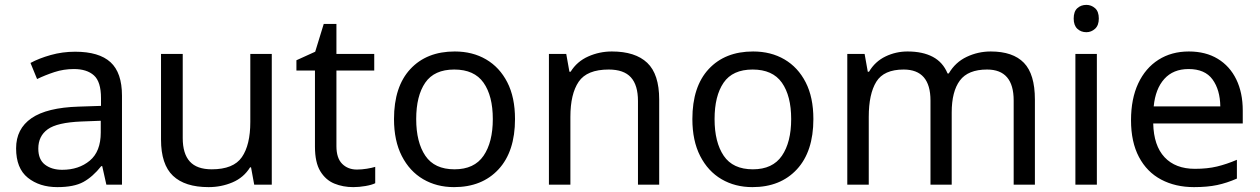

<svg xmlns="http://www.w3.org/2000/svg" viewBox="-20 -757 5165 787"><path d="M288 -545Q386 -545 433 -502Q480 -459 480 -365V0H416L399 -76H395Q360 -32 321.5 -11Q283 10 215 10Q142 10 94 -28.5Q46 -67 46 -149Q46 -229 109 -272.5Q172 -316 303 -320L394 -323V-355Q394 -422 365 -448Q336 -474 283 -474Q241 -474 203 -461.5Q165 -449 132 -433L105 -499Q140 -518 188 -531.5Q236 -545 288 -545ZM314 -259Q214 -255 175.5 -227Q137 -199 137 -148Q137 -103 164.5 -82Q192 -61 235 -61Q303 -61 348 -98.5Q393 -136 393 -214V-262Z M1094 -536V0H1022L1009 -71H1005Q979 -29 933 -9.5Q887 10 835 10Q738 10 689 -36.5Q640 -83 640 -185V-536H729V-191Q729 -127 758 -95Q787 -63 848 -63Q937 -63 971.5 -113Q1006 -163 1006 -257V-536Z M1443 -62Q1463 -62 1484 -65.5Q1505 -69 1518 -73V-6Q1504 1 1478 5.5Q1452 10 1428 10Q1386 10 1350.5 -4.5Q1315 -19 1293 -55Q1271 -91 1271 -156V-468H1195V-510L1272 -545L1307 -659H1359V-536H1514V-468H1359V-158Q1359 -109 1382.5 -85.5Q1406 -62 1443 -62Z M2091 -269Q2091 -136 2023.5 -63Q1956 10 1841 10Q1770 10 1714.5 -22.5Q1659 -55 1627 -117.5Q1595 -180 1595 -269Q1595 -402 1662 -474Q1729 -546 1844 -546Q1917 -546 1972.5 -513.5Q2028 -481 2059.5 -419.5Q2091 -358 2091 -269ZM1686 -269Q1686 -174 1723.5 -118.5Q1761 -63 1843 -63Q1924 -63 1962 -118.5Q2000 -174 2000 -269Q2000 -364 1962 -418Q1924 -472 1842 -472Q1760 -472 1723 -418Q1686 -364 1686 -269Z M2488 -546Q2584 -546 2633 -499.5Q2682 -453 2682 -349V0H2595V-343Q2595 -408 2566 -440Q2537 -472 2475 -472Q2386 -472 2352 -422Q2318 -372 2318 -278V0H2230V-536H2301L2314 -463H2319Q2345 -505 2391 -525.5Q2437 -546 2488 -546Z M3314 -269Q3314 -136 3246.5 -63Q3179 10 3064 10Q2993 10 2937.5 -22.5Q2882 -55 2850 -117.5Q2818 -180 2818 -269Q2818 -402 2885 -474Q2952 -546 3067 -546Q3140 -546 3195.5 -513.5Q3251 -481 3282.5 -419.5Q3314 -358 3314 -269ZM2909 -269Q2909 -174 2946.5 -118.5Q2984 -63 3066 -63Q3147 -63 3185 -118.5Q3223 -174 3223 -269Q3223 -364 3185 -418Q3147 -472 3065 -472Q2983 -472 2946 -418Q2909 -364 2909 -269Z M4041 -546Q4132 -546 4177 -499.5Q4222 -453 4222 -349V0H4135V-345Q4135 -472 4026 -472Q3948 -472 3914.5 -427Q3881 -382 3881 -296V0H3794V-345Q3794 -472 3684 -472Q3603 -472 3572 -422Q3541 -372 3541 -278V0H3453V-536H3524L3537 -463H3542Q3567 -505 3609.5 -525.5Q3652 -546 3700 -546Q3762 -546 3803.5 -524Q3845 -502 3864 -456H3869Q3896 -502 3942.5 -524Q3989 -546 4041 -546Z M4476 -536V0H4388V-536ZM4433 -737Q4453 -737 4468.5 -723.5Q4484 -710 4484 -681Q4484 -653 4468.5 -639Q4453 -625 4433 -625Q4411 -625 4396 -639Q4381 -653 4381 -681Q4381 -710 4396 -723.5Q4411 -737 4433 -737Z M4853 -546Q4922 -546 4971.5 -516Q5021 -486 5047.5 -431.5Q5074 -377 5074 -304V-251H4707Q4709 -160 4753.5 -112.5Q4798 -65 4878 -65Q4929 -65 4968.5 -74.5Q5008 -84 5050 -102V-25Q5009 -7 4969 1.5Q4929 10 4874 10Q4798 10 4739.5 -21Q4681 -52 4648.5 -113.5Q4616 -175 4616 -264Q4616 -352 4645.5 -415Q4675 -478 4728.5 -512Q4782 -546 4853 -546ZM4852 -474Q4789 -474 4752.5 -433.5Q4716 -393 4709 -321H4982Q4981 -389 4950 -431.5Q4919 -474 4852 -474Z"/></svg>

Font: Noto Sans Gunjala Gondi
Style: Regular
Weight: 400
Designer: Ek Type
Foundry: Ek Type
Version: Version 1.004